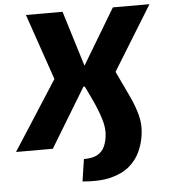

<svg xmlns="http://www.w3.org/2000/svg" viewBox="-94 -742 859 977"><g transform="rotate(-5 335.0 -254.0)"><path d="M288 179 305 66Q349 66 373.5 52.5Q398 39 409.5 15.5Q421 -8 425 -39Q431 -79 415.5 -129Q400 -179 373 -235.5Q346 -292 317 -353L519 -690H706L504 -362Q537 -292 563.5 -236.5Q590 -181 603 -131.5Q616 -82 608 -30Q602 14 583 55Q564 96 528 126.5Q492 157 433.5 172Q375 187 288 179ZM-36 0 191 -353 75 -690H262L366 -353L152 0ZM237 -301 252 -409H438L422 -301Z"/></g></svg>

Font: Exo 2 ExtraBold
Style: Italic
Weight: 800
Italic angle: -8°
Designer: Natanael Gama
Foundry: Natanael Gama
Version: Version 2.010